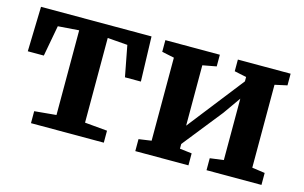

<svg xmlns="http://www.w3.org/2000/svg" viewBox="-74 -742 1468 928"><g transform="rotate(15 660.0 -278.0)"><path d="M129.6 0V-59.9L238.5 -70V-493.7L133.6 -486L105 -331.6H24.8L31 -555.7H583.9L590.7 -331.6H511L481.5 -486L381.4 -493.7V-70L494 -59.9V0Z M651.6 0V-59.9L714.8 -69V-484.5L653.2 -497.3V-555.7H925.8V-497.3L857.1 -484.5V-182.3L917.2 -259.3L1076.2 -462.8V-484.5L1016 -497.3V-555.7H1279.9V-497.3L1218.5 -483.8V-69L1282.9 -59.9V0H1008V-59.9L1076.2 -69V-376.2L1014.9 -289.2L857.1 -90.7V-67.2L917.5 -59.9V0Z"/></g></svg>

Font: Merriweather Light
Style: Regular
Weight: 300
Designer: Eben Sorkin
Foundry: Eben Sorkin
Version: Version 2.100